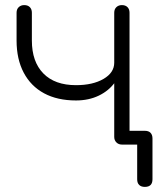

<svg xmlns="http://www.w3.org/2000/svg" viewBox="-20 -567 618 753"><path d="M278 -173Q205 -173 153 -201Q101 -229 73 -282Q45 -335 45 -408V-517Q45 -531 53.5 -539Q62 -547 75 -547Q89 -547 97 -539Q105 -531 105 -517V-408Q105 -325 150 -279Q195 -233 278 -233Q344 -233 386 -257.5Q428 -282 428 -321H458Q455 -278 431 -244.5Q407 -211 367.5 -192Q328 -173 278 -173ZM458 0Q445 0 436.5 -8.5Q428 -17 428 -30V-517Q428 -531 436.5 -539Q445 -547 458 -547Q472 -547 480 -539Q488 -531 488 -517V-30Q488 -17 480 -8.5Q472 0 458 0ZM548 166Q534 166 526 158.5Q518 151 518 136V0H458V-54H548Q563 -54 570.5 -46Q578 -38 578 -24V136Q578 151 570.5 158.5Q563 166 548 166Z"/></svg>

Font: ComfortaaLight
Style: Regular
Weight: 300
Designer: Johan Aakerlund
Foundry: Johan Aakerlund
Version: Version 3.104; ttfautohint (v1.8.1.43-b0c9)